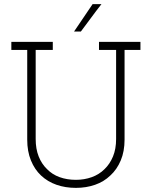

<svg xmlns="http://www.w3.org/2000/svg" viewBox="-20 -903 736 931"><path d="M515 -52Q547 -81 565.5 -125Q584 -169 584 -226V-661H661V-700H460V-661H543V-229Q543 -181 528 -144.5Q513 -108 487 -83Q461 -57 425 -44Q389 -31 348 -31Q305 -31 269 -44Q233 -57 208 -83Q182 -108 167.5 -144.5Q153 -181 153 -229V-661H236V-700H35V-661H112V-226Q112 -169 130 -125Q148 -81 179 -52Q211 -22 254 -7Q297 8 348 8Q398 8 441 -7Q484 -22 515 -52ZM372 -750Q397 -783 421.5 -816.5Q446 -850 472 -883H429Q406 -850 384 -816.5Q362 -783 339 -750Z"/></svg>

Font: Josefin Slab Thin
Style: Regular
Weight: 400
Version: Version 2.000